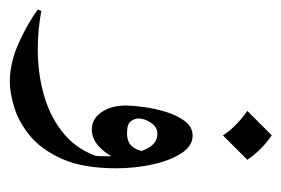

<svg xmlns="http://www.w3.org/2000/svg" viewBox="-138 -310 584 399"><g transform="rotate(90 154.5 -111.0)"><path d="M305.2 -60.1Q305.2 9.3 285.6 52.7Q266.1 96.2 236.8 119.9Q207.5 143.6 177.2 152.3Q147 161.1 125.5 161.1Q85 161.1 42.7 141.6Q0.5 122.1 -24.9 102.5L-21.5 95.7Q18.1 103 57.6 103Q109.9 103 156 89.4Q202.1 75.7 235.6 46.9Q269 18.1 282.7 -27.3ZM275.4 8.3Q280.3 -12.2 280.3 -40.5Q280.3 -64.9 275.9 -89.1Q271.5 -113.3 261.2 -129.4Q251 -145.5 233.4 -145.5Q219.7 -145.5 210.7 -132.3Q201.7 -119.1 201.7 -106Q201.7 -98.6 207.3 -90.6Q212.9 -82.5 232.4 -82.5Q250.5 -82.5 259.3 -92.5Q268.1 -102.5 270 -117.7L287.1 -68.8Q282.7 -48.3 264.6 -28.8Q246.6 -9.3 224.1 -9.3Q202.6 -9.3 188.7 -29.3Q174.8 -49.3 174.8 -80.1Q174.8 -92.8 177.7 -115.7Q180.7 -138.7 187.7 -162.4Q194.8 -186 207 -202.4Q219.2 -218.8 237.3 -218.8Q258.8 -218.8 273.9 -195.6Q289.1 -172.4 297.1 -136Q305.2 -99.6 305.2 -60.1Q300.8 -36.6 293 -20.3Q285.2 -3.9 275.4 8.3ZM236.8 -383.3Q268.1 -361.3 287.6 -332.5L236.8 -281.7Q227.1 -296.9 214.1 -309.3Q201.2 -321.8 186 -332.5Z"/></g></svg>

Font: Lateef
Style: Regular
Weight: 400
Designer: SIL International
Foundry: SIL International
Version: Version 4.200